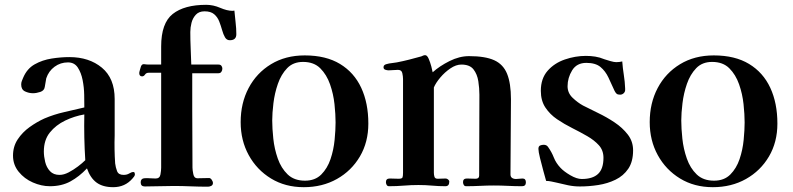

<svg xmlns="http://www.w3.org/2000/svg" viewBox="-20 -771 3292 797"><path d="M334 -106Q331 -153 330 -200.5Q329 -248 330 -296Q289 -289 250.5 -270.5Q212 -252 187 -221Q162 -190 162 -142Q162 -122 167.5 -99Q173 -76 187.5 -60.5Q202 -45 227 -45Q245 -45 265 -55.5Q285 -66 303.5 -80Q322 -94 334 -106ZM540 -47Q540 -43 536.5 -38Q533 -33 530 -30Q499 6 450 6Q407 6 381 -13Q355 -32 341 -72Q309 -38 272.5 -18Q236 2 187 2Q152 2 116.5 -13.5Q81 -29 57.5 -58Q34 -87 34 -125Q34 -163 53.5 -192.5Q73 -222 103 -243.5Q133 -265 164 -279Q204 -296 246 -305.5Q288 -315 330 -325V-329Q330 -347 329.5 -377.5Q329 -408 323 -438.5Q317 -469 303 -490.5Q289 -512 262 -512Q231 -512 206.5 -494Q182 -476 172 -446Q170 -437 169 -428.5Q168 -420 166 -411Q164 -395 147.5 -389.5Q131 -384 117 -384Q100 -384 84 -391.5Q68 -399 68 -420Q68 -428 70.5 -434.5Q73 -441 76 -448Q92 -486 124 -504Q156 -522 194.5 -528Q233 -534 268 -534Q350 -534 403 -490Q456 -446 456 -360V-209Q455 -181 455.5 -151.5Q456 -122 458 -93Q460 -76 466 -60.5Q472 -45 493 -45Q507 -45 516.5 -51Q526 -57 534 -57Q538 -57 539 -53Q540 -49 540 -47Z M961 -629Q961 -604 934 -604Q921 -604 914 -616Q907 -628 902 -646Q897 -664 890 -682Q883 -700 869 -712Q855 -724 829 -724Q806 -724 793 -710Q780 -696 775 -676.5Q770 -657 770 -638Q770 -604 771.5 -570.5Q773 -537 774 -503H887Q895 -503 899 -498Q903 -493 903 -486Q903 -479 899 -473Q895 -467 887 -467H778V-313Q778 -254 778.5 -194Q779 -134 779 -75Q779 -65 782.5 -48Q786 -31 799 -31Q811 -31 823.5 -31.5Q836 -32 848 -32Q854 -32 859 -24.5Q864 -17 864 -12Q864 -3 857 0.5Q850 4 843 4Q807 4 771.5 2.5Q736 1 701 1Q671 1 641 2Q611 3 581 3Q564 3 564 -14Q564 -29 578 -31Q590 -32 602 -31Q614 -30 626 -30Q643 -30 646 -46.5Q649 -63 649 -75V-469H597Q587 -469 582 -461.5Q577 -454 570 -454Q558 -454 558 -468Q558 -471 561 -481.5Q564 -492 565 -495Q569 -506 579 -504.5Q589 -503 598 -503H649V-578Q649 -675 697 -713Q745 -751 836 -751Q865 -751 894 -738.5Q923 -726 945 -726Q950 -726 953 -727Q955 -703 958 -678Q961 -653 961 -629Z M1373 -263Q1373 -296 1368.5 -338.5Q1364 -381 1350 -421Q1336 -461 1309.5 -487.5Q1283 -514 1238 -514Q1197 -514 1172 -488Q1147 -462 1133.5 -423Q1120 -384 1115 -342.5Q1110 -301 1110 -271Q1110 -238 1114.5 -195.5Q1119 -153 1133 -113Q1147 -73 1174 -47Q1201 -21 1246 -21Q1288 -21 1313.5 -46.5Q1339 -72 1352 -110.5Q1365 -149 1369 -190.5Q1373 -232 1373 -263ZM1509 -258Q1509 -181 1474 -121.5Q1439 -62 1378.5 -28Q1318 6 1241 6Q1164 6 1105 -30Q1046 -66 1012.5 -127Q979 -188 979 -264Q979 -343 1012 -405.5Q1045 -468 1105 -504.5Q1165 -541 1245 -541Q1333 -541 1391.5 -505.5Q1450 -470 1479.5 -406.5Q1509 -343 1509 -258Z M2163 -14Q2163 2 2147 2Q2118 2 2088.5 0.5Q2059 -1 2030 -1Q2002 -1 1973 0.5Q1944 2 1915 2Q1908 2 1905 -3.5Q1902 -9 1902 -15Q1902 -30 1918 -30Q1927 -30 1936 -29.5Q1945 -29 1954 -29Q1969 -29 1969 -42Q1969 -126 1969.5 -210Q1970 -294 1970 -378Q1970 -405 1965.5 -434Q1961 -463 1945.5 -483Q1930 -503 1895 -503Q1873 -503 1849.5 -487Q1826 -471 1807.5 -449Q1789 -427 1781 -408V-54Q1781 -45 1783.5 -37Q1786 -29 1797 -29Q1805 -29 1813.5 -29.5Q1822 -30 1830 -30Q1835 -30 1840 -26Q1845 -22 1845 -17Q1845 2 1829 2Q1801 2 1773.5 -0.5Q1746 -3 1717 -3Q1687 -3 1656.5 -0.5Q1626 2 1595 2Q1588 2 1585 -3.5Q1582 -9 1582 -15Q1582 -30 1598 -30Q1607 -30 1616 -29.5Q1625 -29 1635 -29Q1649 -29 1651 -35Q1653 -41 1653 -54V-199Q1653 -260 1653 -321Q1653 -382 1653 -443Q1653 -454 1650 -467.5Q1647 -481 1632 -481Q1622 -481 1612.5 -480Q1603 -479 1593 -479Q1587 -479 1579.5 -481.5Q1572 -484 1572 -492Q1572 -498 1576 -501Q1580 -504 1585 -505Q1595 -508 1606 -509Q1617 -510 1627 -512Q1653 -517 1678.5 -523.5Q1704 -530 1729 -537Q1733 -539 1737 -540.5Q1741 -542 1745 -542Q1753 -542 1759.5 -527Q1766 -512 1770.5 -495Q1775 -478 1776 -471Q1805 -497 1846 -517.5Q1887 -538 1927 -538Q1994 -538 2031.5 -521Q2069 -504 2085 -464.5Q2101 -425 2101 -359Q2101 -281 2100 -203Q2099 -125 2099 -47Q2099 -37 2105.5 -32.5Q2112 -28 2122 -28Q2129 -28 2135.5 -29Q2142 -30 2149 -30Q2163 -30 2163 -14Z M2608 -147Q2608 -100 2588 -70.5Q2568 -41 2535 -25Q2502 -9 2463.5 -3Q2425 3 2387 3Q2362 3 2338 -2Q2314 -7 2290 -13Q2280 -15 2269 -17.5Q2258 -20 2247 -20Q2243 -34 2235.5 -61.5Q2228 -89 2221.5 -115.5Q2215 -142 2215 -153Q2215 -164 2222 -167Q2229 -170 2237 -170Q2249 -170 2255 -161Q2270 -140 2279 -117Q2288 -94 2307 -74Q2321 -59 2347.5 -43.5Q2374 -28 2395 -28Q2440 -28 2462.5 -49Q2485 -70 2485 -116Q2485 -147 2466 -168Q2447 -189 2417.5 -206Q2388 -223 2355 -239.5Q2322 -256 2292.5 -276Q2263 -296 2244 -324.5Q2225 -353 2225 -394Q2225 -445 2253 -477Q2281 -509 2324.5 -524Q2368 -539 2412 -539Q2432 -539 2451 -536Q2470 -533 2489 -525Q2498 -522 2513.5 -517.5Q2529 -513 2538 -513Q2551 -513 2563 -516Q2565 -488 2569.5 -460Q2574 -432 2575 -404V-401Q2576 -391 2569.5 -384.5Q2563 -378 2554 -378Q2544 -378 2539.5 -382Q2535 -386 2531 -394Q2518 -423 2505.5 -449.5Q2493 -476 2472.5 -493Q2452 -510 2414 -510Q2374 -510 2355 -479Q2336 -448 2336 -413Q2336 -385 2357 -365Q2378 -345 2400 -333Q2427 -319 2462.5 -302Q2498 -285 2531 -263Q2564 -241 2586 -212.5Q2608 -184 2608 -147Z M3071 -263Q3071 -296 3066.5 -338.5Q3062 -381 3048 -421Q3034 -461 3007.5 -487.5Q2981 -514 2936 -514Q2895 -514 2870 -488Q2845 -462 2831.5 -423Q2818 -384 2813 -342.5Q2808 -301 2808 -271Q2808 -238 2812.5 -195.5Q2817 -153 2831 -113Q2845 -73 2872 -47Q2899 -21 2944 -21Q2986 -21 3011.5 -46.5Q3037 -72 3050 -110.5Q3063 -149 3067 -190.5Q3071 -232 3071 -263ZM3207 -258Q3207 -181 3172 -121.5Q3137 -62 3076.5 -28Q3016 6 2939 6Q2862 6 2803 -30Q2744 -66 2710.5 -127Q2677 -188 2677 -264Q2677 -343 2710 -405.5Q2743 -468 2803 -504.5Q2863 -541 2943 -541Q3031 -541 3089.5 -505.5Q3148 -470 3177.5 -406.5Q3207 -343 3207 -258Z"/></svg>

Font: Kaisei HarunoUmi
Style: Bold
Weight: 700
Designer: Font-Kai, 金井和夫
Foundry: KAZUO KANAI
Version: Version 5.003